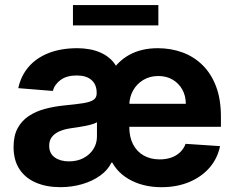

<svg xmlns="http://www.w3.org/2000/svg" viewBox="-20 -748 952 778"><path d="M634 10.5Q558 10.5 501 -22.7Q444 -55.9 422.9 -116.6L418.6 -437.9Q452.3 -496.8 502.3 -524.8Q552.2 -552.7 619.1 -552.7Q673 -552.7 719.7 -535.5Q766.3 -518.3 801.2 -483.7Q836.1 -449.2 855.7 -397.3Q875.2 -345.3 875.2 -275.6V-234.2H467.8V-327.5H733Q732.7 -360.4 718.4 -385.7Q704 -410.9 679.2 -425.5Q654.3 -440 621.5 -440Q587 -440 560.6 -424Q534.2 -408 519.3 -381.4Q504.5 -354.8 503.9 -322.5V-233.6Q503.9 -193.2 518.9 -163.7Q534 -134.2 561.8 -118.2Q589.6 -102.1 627 -102.1Q652.5 -102.1 673.4 -109.3Q694.2 -116.5 709.4 -130.7Q724.5 -144.8 732 -165.2L871.7 -155.9Q861.3 -105.5 828.6 -68Q795.8 -30.6 745.9 -10Q696.1 10.5 634 10.5ZM259.4 -94.1Q292.8 -94.1 318.3 -107.5Q343.8 -120.9 358.3 -143.7Q372.9 -166.5 372.9 -194.9V-252.7Q366 -248.4 353.6 -244.6Q341.2 -240.8 325.9 -237.8Q310.6 -234.8 295.6 -232.5Q280.5 -230.3 268.2 -228.5Q241.3 -224.7 221.3 -216.1Q201.4 -207.4 190.3 -193.1Q179.3 -178.8 179.3 -157.4Q179.3 -126.3 201.8 -110.2Q224.3 -94.1 259.4 -94.1ZM224.4 10.4Q168.3 10.4 125.5 -8Q82.7 -26.3 58.8 -62.5Q35 -98.8 35 -152.3Q35 -198 51.6 -228.7Q68.3 -259.3 97.1 -278.2Q125.9 -297.2 162.7 -306.9Q199.6 -316.7 239.8 -320.7Q287.6 -325.3 316.6 -329.8Q345.5 -334.4 358.6 -343.2Q371.7 -352 371.7 -369.3V-371.7Q371.7 -405.5 350.7 -423.8Q329.8 -442.2 291 -442.2Q250.7 -442.2 226.1 -424.4Q201.5 -406.6 193.9 -379.5L54.1 -390.8Q64.7 -440.6 95.9 -477Q127.1 -513.3 177 -533Q226.9 -552.7 293.9 -552.7Q319.1 -552.7 344 -548.1Q368.9 -543.6 391.3 -533.1Q413.7 -522.6 431.4 -505.2Q449.2 -487.8 459.4 -461.7L440.8 -89.1H431.6Q417.1 -58.8 385.9 -36.4Q354.7 -14 312.9 -1.8Q271.1 10.4 224.4 10.4ZM621.7 -727.5V-645.1H275.6V-727.5Z"/></svg>

Font: Inter
Style: Regular
Weight: 400
Designer: Rasmus Andersson
Foundry: rsms
Version: Version 4.000;git-8c9346024